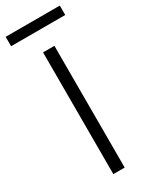

<svg xmlns="http://www.w3.org/2000/svg" viewBox="-243 -890 740 937"><g transform="rotate(-30 127.5 -421.5)"><path d="M-25 -790H280V-843H-25ZM95 0H159V-686H95Z"/></g></svg>

Font: Archivo ExtraLight
Style: Regular
Weight: 200
Designer: Hector Gatti
Foundry: Omnibus-Type
Version: Version 2.001